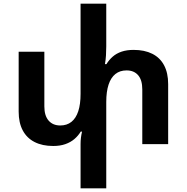

<svg xmlns="http://www.w3.org/2000/svg" viewBox="-20 -780 1011 1039"><path d="M703 -510Q762 -510 804 -489Q846 -468 868 -426.5Q890 -385 890 -325V0H750V-296Q750 -347 727.5 -373Q705 -399 665 -399Q629 -399 604.5 -379.5Q580 -360 567.5 -322Q555 -284 555 -228V239H416V-1Q416 -18 418 -34.5Q420 -51 424 -68H417Q403 -45 382.5 -27.5Q362 -10 333.5 0Q305 10 268 10Q209 10 167 -11.5Q125 -33 103 -74.5Q81 -116 81 -176V-500H220V-204Q220 -154 243 -127.5Q266 -101 306 -101Q342 -101 366.5 -120.5Q391 -140 403.5 -178Q416 -216 416 -272V-760H555V-529Q555 -505 553.5 -480.5Q552 -456 548 -433H556Q570 -456 590 -473.5Q610 -491 638 -500.5Q666 -510 703 -510Z"/></svg>

Font: Noto Sans Armenian
Style: Bold
Weight: 700
Version: Version 2.007